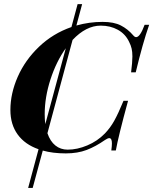

<svg xmlns="http://www.w3.org/2000/svg" viewBox="-20 -728 742 929"><path d="M636.7 -377.9H614.3Q620.6 -427.2 620.6 -455.1Q620.6 -477.1 616.9 -492.9Q613.3 -508.8 604.5 -525.9Q586.4 -564 550 -584Q513.7 -604 467.3 -604Q396.5 -604 331.1 -534.7L209.5 -83.5Q222.7 -44.4 247.8 -24.2Q272.9 -3.9 307.6 -3.9Q353.5 -3.9 402.3 -24.4Q451.2 -44.9 487.3 -82Q513.7 -109.4 532.7 -143.6Q551.8 -177.7 577.6 -240.2H599.6Q552.2 -66.9 540.5 0H518.6Q521.5 -21.5 521.5 -34.2Q521.5 -59.6 508.8 -59.6Q501.5 -59.6 488.3 -50.8Q442.9 -19 399.2 -2.4Q355.5 14.2 298.3 14.2Q235.4 14.2 187 0.5L138.2 181.2H116.2L166.5 -5.9Q100.6 -28.8 65.4 -77.4Q30.3 -126 30.3 -195.8Q30.3 -275.9 65.9 -356.7Q101.6 -437.5 168.7 -501.7Q235.8 -565.9 325.7 -597.2L355.5 -708H377.4L349.6 -604.5Q411.6 -622.1 476.6 -622.1Q531.2 -622.1 564.9 -604.7Q598.6 -587.4 624.5 -557.1Q631.8 -548.3 638.7 -548.3Q657.7 -548.3 679.7 -607.9H701.7Q670.4 -518.6 636.7 -377.9ZM196.3 -175.8Q196.3 -149.9 199.2 -127.4L298.3 -494.6Q252 -429.7 224.1 -343.3Q196.3 -256.8 196.3 -175.8Z"/></svg>

Font: TypoPRO Playfair Display SC
Style: Bold Italic
Weight: 700
Italic angle: -14.9847°
Designer: Claus Eggers Sørensen
Foundry: Claus Eggers Sørensen
Version: Version 1.004;PS 001.004;hotconv 1.0.70;makeotf.lib2.5.58329